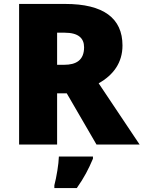

<svg xmlns="http://www.w3.org/2000/svg" viewBox="-20 -734 729 975"><path d="M311 -714H77V0H270V-260H319L470 0H689L481 -311C556 -353 602 -416 602 -503C602 -642 505 -714 311 -714ZM308 -568C378 -568 407 -540 407 -494C407 -427 365 -405 306 -405H270V-568ZM452 72V61H279C278 99 267 165 256 207V221H370C408 167 429 126 452 72Z"/></svg>

Font: Noto Sans Tamil Black
Style: Regular
Weight: 900
Designer: Jelle Bosma - Monotype Design Team
Foundry: Monotype Imaging Inc.
Version: Version 2.004